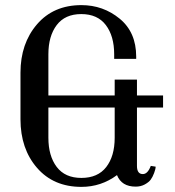

<svg xmlns="http://www.w3.org/2000/svg" viewBox="-20 -720 682 750"><path d="M428 -182V-300H169V-182Q169 -111 201.5 -68Q234 -25 298 -25Q362 -25 395 -67.5Q428 -110 428 -182ZM538 -40Q557 -40 569 -72L588 -69Q588 -60 582 -44Q576 -28 568.5 -18Q561 -8 545.5 0.5Q530 9 510 9Q455 9 437 -36Q375 10 298 10Q189 10 124.5 -64.5Q60 -139 60 -254V-436Q60 -550 124.5 -625Q189 -700 298 -700Q383 -700 447.5 -647Q512 -594 512 -499V-490H426V-508Q426 -579 393.5 -622Q361 -665 297.5 -665Q234 -665 201.5 -622Q169 -579 169 -508V-347H428V-409H515V-347H617V-300H515V-72Q515 -40 538 -40Z"/></svg>

Font: Trochut
Style: Regular
Weight: 400
Designer: Andreu Balius
Foundry: Andreu Balius
Version: Version 1.001